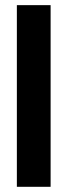

<svg xmlns="http://www.w3.org/2000/svg" viewBox="-20 -719 260 739"><path d="M44.9 -699.2H174.8V0H44.9Z"/></svg>

Font: Moniqa Black Display
Style: Regular
Weight: 900
Designer: Rajesh Rajput
Foundry: Rajesh Rajput
Version: Version 1.000